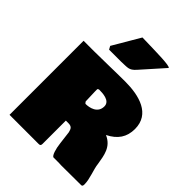

<svg xmlns="http://www.w3.org/2000/svg" viewBox="-255 -1081 1196 1196"><g transform="rotate(45 342.5 -483.0)"><path d="M184.6 -766.6 196.3 -745.1H301.8C358.4 -748 374 -741.2 407.2 -778.3L539.4 -926.8C539.4 -941.5 405.3 -942 383.8 -943.4L289.8 -945.8ZM44.9 -671.9V-19.5H301.8C320.3 -19.5 318.4 -31.2 318.4 -46.9V-242.2H340.8C373 -242.2 377 -225.6 382.8 -204.1L393.6 -117.2C398.4 -73.2 412.1 -29.3 425.8 -25.4H459C470.7 -25.4 482.4 -25.4 494.1 -24.4C551.8 -24.4 612.3 -25.4 670.9 -25.4C679.7 -25.4 681.6 -34.2 681.6 -43C681.6 -93.1 655.3 -147.5 650.4 -194.3C639.6 -257.8 632.8 -323.2 558.6 -355.5C626.9 -389.6 660.2 -438.1 660.2 -509.8C660.2 -642.3 531.7 -675.8 408.2 -675.8C317.4 -675.8 220.7 -671.9 135.7 -671.9ZM321.3 -414.1C321.3 -442.4 318.4 -470.7 318.4 -499V-517.6C318.4 -521.5 324.2 -524.4 328.1 -525.4C357.4 -525.4 425.8 -524.4 425.8 -474.6C425.8 -415 366.2 -402.3 332 -402.3C327.1 -404 324.3 -410.4 321.3 -414.1Z"/></g></svg>

Font: Bowlby One SC
Style: Regular
Weight: 400
Width: 1
Version: Version 1.2